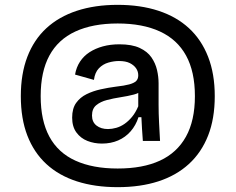

<svg xmlns="http://www.w3.org/2000/svg" viewBox="-20 -670 973 793"><path d="M466 103Q372 103 297.5 79Q223 55 171.5 7.5Q120 -40 93 -110Q66 -180 66 -273Q66 -365 93 -435.5Q120 -506 171.5 -553.5Q223 -601 297.5 -625.5Q372 -650 466 -650Q560 -650 634.5 -625.5Q709 -601 760.5 -553.5Q812 -506 839.5 -435.5Q867 -365 867 -273Q867 -180 839.5 -110Q812 -40 760 7.5Q708 55 634 79Q560 103 466 103ZM466 26Q570 26 640.5 -6.5Q711 -39 748 -105.5Q785 -172 785 -273Q785 -374 748.5 -440.5Q712 -507 640.5 -540Q569 -573 466 -573Q363 -573 291.5 -540Q220 -507 184 -440.5Q148 -374 148 -273Q148 -172 184 -105.5Q220 -39 291.5 -6.5Q363 26 466 26ZM426 -137Q442 -137 460 -142Q478 -147 494.5 -158.5Q511 -170 525.5 -187.5Q540 -205 551 -231V-306L571 -301Q558 -286 533 -279.5Q508 -273 478.5 -268.5Q449 -264 422 -257Q395 -250 377.5 -235.5Q360 -221 360 -193Q360 -166 378.5 -151.5Q397 -137 426 -137ZM401 -77Q369 -77 341 -88Q313 -99 295.5 -123Q278 -147 278 -184Q278 -222 294.5 -245Q311 -268 337.5 -281Q364 -294 395.5 -301Q427 -308 458 -312Q494 -316 514 -321.5Q534 -327 542.5 -335.5Q551 -344 551 -359Q551 -375 542 -388Q533 -401 516 -409.5Q499 -418 471 -418Q450 -418 427.5 -411.5Q405 -405 388.5 -388Q372 -371 368 -340L290 -362Q295 -392 310.5 -415.5Q326 -439 350 -454.5Q374 -470 405 -478.5Q436 -487 473 -487Q525 -487 557 -472Q589 -457 605.5 -433Q622 -409 628.5 -381Q635 -353 635 -326V-237Q635 -219 635.5 -200.5Q636 -182 637 -163Q638 -144 639 -125Q640 -106 641 -88H570Q568 -114 566.5 -138.5Q565 -163 564 -186H552Q541 -152 519.5 -127.5Q498 -103 468 -90Q438 -77 401 -77Z"/></svg>

Font: Bricolage Grotesque 16pt
Style: Regular
Weight: 400
Version: Version 1.001;gftools[0.9.33.dev8+g029e19f]